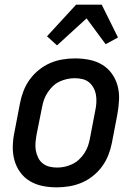

<svg xmlns="http://www.w3.org/2000/svg" viewBox="-20 -793 590 825"><path d="M224 12Q192 12 162.5 6Q133 0 108 -15Q83 -30 66 -54Q49 -78 41.5 -106.5Q34 -135 35 -166.5Q36 -198 43 -230L66 -350Q71 -376 81 -402Q91 -428 107.5 -451Q124 -474 147 -492.5Q170 -511 195.5 -522Q221 -533 248.5 -537.5Q276 -542 302 -542Q334 -542 364 -536Q394 -530 419 -515Q444 -500 461 -476Q478 -452 485.5 -423.5Q493 -395 491.5 -363.5Q490 -332 484 -300L461 -180Q456 -154 446 -128Q436 -102 419.5 -79Q403 -56 380 -37.5Q357 -19 331 -8Q305 3 277.5 7.5Q250 12 224 12ZM226 -73Q242 -73 258 -76.5Q274 -80 290 -87.5Q306 -95 319 -107Q332 -119 342 -134Q352 -149 357.5 -164.5Q363 -180 366 -196L389 -316Q393 -334 394 -351Q395 -368 392.5 -384Q390 -400 382.5 -414.5Q375 -429 363 -439Q351 -449 335 -453Q319 -457 301 -457Q285 -457 268.5 -453.5Q252 -450 236 -442.5Q220 -435 207.5 -423Q195 -411 185 -396Q175 -381 169.5 -365.5Q164 -350 161 -334L137 -214Q134 -196 132.5 -179Q131 -162 134 -146Q137 -130 144 -115.5Q151 -101 163.5 -91Q176 -81 192 -77Q208 -73 226 -73ZM225 -598 182 -637 307 -773H417L487 -632L434 -603L352 -714Z"/></svg>

Font: Lode Dark Term
Style: Bold Italic
Weight: 700
Italic angle: -11°
Monospace: yes
Designer: Belleve Invis
Foundry: Belleve Invis
Version: Version 29.2.0